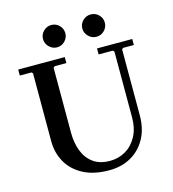

<svg xmlns="http://www.w3.org/2000/svg" viewBox="-125 -967 973 1080"><g transform="rotate(-15 361.0 -427.0)"><path d="M488 -635V-670H693V-635H630L623 -628V-245Q623 -166 591.5 -109Q560 -52 505 -21Q450 10 378 10Q288 10 227 -22.5Q166 -55 135 -110Q104 -165 104 -233V-628L97 -635H29V-670H300V-635H232L224 -628V-250Q224 -190 242.5 -142.5Q261 -95 299 -67.5Q337 -40 396 -40Q446 -40 487 -64Q528 -88 553 -134Q578 -180 578 -245V-628L570 -635ZM273 -734Q247 -734 227.5 -753.5Q208 -773 208 -799Q208 -826 227.5 -845Q247 -864 273 -864Q300 -864 319 -845Q338 -826 338 -799Q338 -773 319 -753.5Q300 -734 273 -734ZM502 -734Q476 -734 456.5 -753.5Q437 -773 437 -799Q437 -826 456.5 -845Q476 -864 502 -864Q530 -864 549 -845Q568 -826 568 -799Q568 -773 549 -753.5Q530 -734 502 -734Z"/></g></svg>

Font: Brygada 1918 SemiBold
Style: Regular
Weight: 600
Designer: Mateusz Machalski | Borys Kosmynka | Przemek Hoffer
Foundry: NIEPODLEGLA 2018
Version: Version 3.006